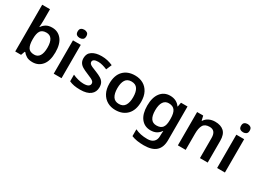

<svg xmlns="http://www.w3.org/2000/svg" viewBox="-38 -1612 3643 2704"><g transform="rotate(30 1783.0 -260.0)"><path d="M205 -580Q205 -548 203 -519.5Q201 -491 199 -471H205Q227 -505 265 -528.5Q303 -552 364 -552Q458 -552 516.5 -481Q575 -410 575 -272Q575 -132 516 -61Q457 10 361 10Q300 10 263.5 -12Q227 -34 205 -63H196L173 0H78V-760H205ZM328 -450Q260 -450 232.5 -408.5Q205 -367 205 -281V-269Q205 -183 231.5 -138.5Q258 -94 330 -94Q387 -94 416 -140Q445 -186 445 -273Q445 -450 328 -450Z M769 -752Q797 -752 818 -737Q839 -722 839 -685Q839 -648 818 -633Q797 -618 769 -618Q739 -618 718.5 -633Q698 -648 698 -685Q698 -722 718.5 -737Q739 -752 769 -752ZM831 -542V0H704V-542Z M1359 -156Q1359 -78 1303 -34Q1247 10 1138 10Q1080 10 1037.5 2Q995 -6 958 -23V-131Q997 -112 1046 -99.5Q1095 -87 1136 -87Q1190 -87 1214 -103Q1238 -119 1238 -146Q1238 -163 1227.5 -176.5Q1217 -190 1189.5 -204Q1162 -218 1112 -238Q1062 -258 1027.5 -278.5Q993 -299 975 -328.5Q957 -358 957 -402Q957 -476 1015 -514Q1073 -552 1168 -552Q1219 -552 1263.5 -541.5Q1308 -531 1351 -512L1313 -422Q1276 -438 1237 -448.5Q1198 -459 1165 -459Q1122 -459 1100 -446Q1078 -433 1078 -410Q1078 -392 1089.5 -379.5Q1101 -367 1128.5 -354Q1156 -341 1206 -322Q1255 -303 1289.5 -282Q1324 -261 1341.5 -231Q1359 -201 1359 -156Z M1969 -272Q1969 -137 1899 -63.5Q1829 10 1709 10Q1635 10 1577 -23Q1519 -56 1485.5 -119Q1452 -182 1452 -272Q1452 -407 1521.5 -479.5Q1591 -552 1712 -552Q1787 -552 1845 -519.5Q1903 -487 1936 -424.5Q1969 -362 1969 -272ZM1582 -272Q1582 -186 1612.5 -137.5Q1643 -89 1711 -89Q1778 -89 1808.5 -137.5Q1839 -186 1839 -272Q1839 -358 1808.5 -405.5Q1778 -453 1710 -453Q1643 -453 1612.5 -405.5Q1582 -358 1582 -272Z M2282 -552Q2336 -552 2376.5 -531.5Q2417 -511 2443 -473H2448L2461 -542H2567V6Q2567 122 2503 181Q2439 240 2306 240Q2244 240 2195 232Q2146 224 2104 207V96Q2147 117 2195.5 127.5Q2244 138 2305 138Q2370 138 2405 105Q2440 72 2440 13V-3Q2440 -16 2441.5 -36.5Q2443 -57 2444 -71H2440Q2415 -33 2376 -11.5Q2337 10 2281 10Q2183 10 2126 -63Q2069 -136 2069 -270Q2069 -403 2126.5 -477.5Q2184 -552 2282 -552ZM2317 -450Q2260 -450 2229.5 -403.5Q2199 -357 2199 -269Q2199 -91 2319 -91Q2387 -91 2417 -129Q2447 -167 2447 -250V-272Q2447 -364 2416.5 -407Q2386 -450 2317 -450Z M3014 -552Q3106 -552 3157 -505Q3208 -458 3208 -353V0H3082V-327Q3082 -450 2982 -450Q2906 -450 2878 -402Q2850 -354 2850 -264V0H2723V-542H2822L2839 -469H2845Q2871 -510 2915.5 -531Q2960 -552 3014 -552Z M3426 -752Q3454 -752 3475 -737Q3496 -722 3496 -685Q3496 -648 3475 -633Q3454 -618 3426 -618Q3396 -618 3375.5 -633Q3355 -648 3355 -685Q3355 -722 3375.5 -737Q3396 -752 3426 -752ZM3488 -542V0H3361V-542Z"/></g></svg>

Font: Noto Sans Thai Looped SemiBold
Style: Regular
Weight: 600
Designer: Sasikarn Vongin, Ben Mitchell
Foundry: The Fontpad Ltd
Version: Version 1.001; ttfautohint (v1.8.4.7-5d5b)